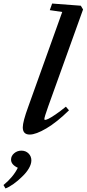

<svg xmlns="http://www.w3.org/2000/svg" viewBox="-127 -745 487 1079"><path d="M40 11.2Q1 11.2 1 -29.3Q1 -61.5 31.7 -145L222.7 -677.7L152.8 -688L166 -725.1L327.1 -712.9L339.8 -691.9L143.6 -146Q122.1 -85.9 122.1 -75.2Q122.1 -71.3 127 -71.3Q132.3 -71.3 145.3 -77.4Q158.2 -83.5 184.6 -101.3Q210.9 -119.1 243.2 -145.5L260.7 -125Q192.4 -58.1 133.5 -23.4Q74.7 11.2 40 11.2ZM-96.2 314 -107.4 294.9Q-52.2 249.5 -26.9 197.8Q-64.9 180.2 -64.9 152.3Q-64.9 131.3 -47.6 116.5Q-30.3 101.6 -6.8 101.6Q17.6 101.6 33.4 117.4Q49.3 133.3 49.3 156.2Q49.3 176.8 35.4 200.9Q21.5 225.1 -2.9 248Q-25.4 270.5 -51.5 289.1Q-77.6 307.6 -96.2 314Z"/></svg>

Font: Elstob 8pt
Style: Bold Italic
Weight: 700
Italic angle: -20°
Designer: Peter S. Baker
Version: Version 1.015